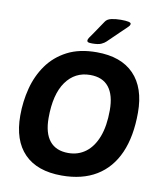

<svg xmlns="http://www.w3.org/2000/svg" viewBox="-97 -991 926 1078"><g transform="rotate(10 365.5 -451.5)"><path d="M403 -708Q542 -708 615.5 -632Q689 -556 689 -414Q689 -278 647.5 -184Q606 -90 525.5 -41Q445 8 328 8Q188 8 114.5 -67Q41 -142 41 -284Q41 -364 60.5 -439.5Q80 -515 123 -575.5Q166 -636 235 -672Q304 -708 403 -708ZM389 -576Q302 -576 251 -504.5Q200 -433 200 -298Q200 -212 236 -167.5Q272 -123 342 -123Q399 -123 441.5 -155Q484 -187 507.5 -248.5Q531 -310 531 -400Q531 -486 495.5 -531Q460 -576 389 -576ZM504 -911Q562 -911 562 -898Q562 -893 559.5 -888.5Q557 -884 546 -873.5Q535 -863 511.5 -840.5Q488 -818 446 -777Q437 -768 420 -760Q403 -752 368 -752Q352 -752 345.5 -754.5Q339 -757 339 -765Q339 -771 346 -781.5Q353 -792 370 -816Q387 -840 416 -884Q426 -900 450 -905.5Q474 -911 504 -911Z"/></g></svg>

Font: Asap VF Beta
Style: Italic
Weight: 400
Italic angle: -6°
Designer: Pablo Cosgaya
Foundry: Pablo Cosgaya
Version: Version 1.007